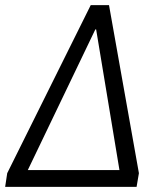

<svg xmlns="http://www.w3.org/2000/svg" viewBox="-27 -725 619 745"><path d="M-7 0 1 -53 325 -705H396L512 -53L503 0ZM343 -611 65 -32 69 -65H449L442 -32L346 -611Z"/></svg>

Font: Nunito Sans 10pt Condensed
Style: Italic
Weight: 400
Width: 3
Italic angle: -9°
Designer: Vernon Adams
Foundry: Vernon Adams
Version: Version 3.101;gftools[0.9.27]